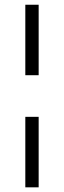

<svg xmlns="http://www.w3.org/2000/svg" viewBox="-20 -802 273 822"><path d="M145.5 -480H88.4V-781.7H145.5ZM88.4 -301.8H145.5V0H88.4Z"/></svg>

Font: Spartan MB
Style: Regular
Weight: 400
Designer: Matt Bailey, Mirko Velimirovic
Foundry: Matt Bailey
Version: Version 1.005